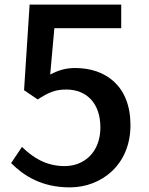

<svg xmlns="http://www.w3.org/2000/svg" viewBox="-20 -765 644 830"><path d="M28 -60C83 -5 160 45 282 45C418 45 544 -52 544 -224C544 -394 436 -471 305 -471C262 -471 230 -460 197 -443L215 -643H504V-745H108L84 -375L143 -335C188 -364 217 -378 266 -378C355 -378 414 -318 414 -214C414 -110 347 -47 259 -47C177 -47 120 -86 75 -130Z"/></svg>

Font: GenEiGothic-pro-SemiBold
Style: Regular
Weight: 500
Designer: Ryoko NISHIZUKA (kana & ideographs); Paul D. Hunt (Latin, Greek & Cyrillic); Wenlong ZHANG (bopomofo); Sandoll Communica
Foundry: Adobe Systems Incorporated; o_tamon
Version: Version 1.000.140830